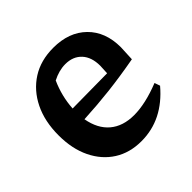

<svg xmlns="http://www.w3.org/2000/svg" viewBox="-136 -621 756 756"><g transform="rotate(-45 241.5 -243.0)"><path d="M243 10Q178 10 130 -20.5Q82 -51 55 -106.5Q28 -162 28 -237Q28 -315 56.5 -373Q85 -431 136 -463.5Q187 -496 257 -496Q344 -496 395.5 -445.5Q447 -395 447 -309L444 -245Q361 -230 291.5 -222Q222 -214 145 -210Q156 -148 194.5 -115.5Q233 -83 295 -83Q358 -83 441 -116L449 -93Q362 10 243 10ZM173 -398Q146 -338 142 -273L336 -275L338 -315Q338 -363 313 -390Q288 -417 245 -417Q210 -417 173 -398Z"/></g></svg>

Font: Piazzolla SemiBold
Style: Regular
Weight: 600
Designer: Juan Pablo del Peral
Foundry: Huerta Tipografica
Version: Version 1.330